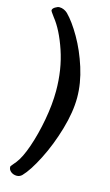

<svg xmlns="http://www.w3.org/2000/svg" viewBox="-139 -754 581 1017"><g transform="rotate(15 152.0 -245.5)"><path d="M20 177Q20 175 30.5 162.5Q41 150 45 145Q71 113 95.5 42Q120 -29 135.5 -114Q151 -199 151 -272Q151 -390 117 -490.5Q83 -591 38 -647Q17 -675 17 -679Q17 -689 30.5 -697.5Q44 -706 54 -706Q67 -706 79 -700.5Q91 -695 99 -687Q136 -650 175.5 -581.5Q215 -513 241.5 -429.5Q268 -346 268 -267Q268 -188 240 -92Q212 4 170.5 85.5Q129 167 94 203Q82 215 65 215Q47 215 33.5 204.5Q20 194 20 177Z"/></g></svg>

Font: EB Garamond
Style: Bold
Weight: 700
Designer: Georg Duffner and Octavio Pardo
Foundry: Georg Duffner
Version: Version 1.000; ttfautohint (v1.6)